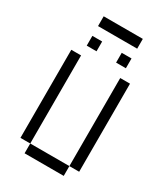

<svg xmlns="http://www.w3.org/2000/svg" viewBox="-213 -969 925 1062"><g transform="rotate(30 250.0 -437.5)"><path d="M187.5 -687.5V-750H125V-687.5ZM375 -687.5V-750H312.5V-687.5ZM375 -812.5V-875H125V-812.5ZM125 -62.5V0H375V-62.5ZM125 -62.5V-625H62.5V-62.5ZM375 -62.5H437.5V-625H375Z"/></g></svg>

Font: UnifontExMono
Style: Regular
Weight: 500
Version: Version 15.0.06